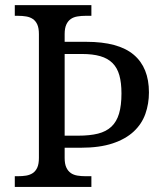

<svg xmlns="http://www.w3.org/2000/svg" viewBox="-20 -734 644 754"><path d="M38.1 0V-42H50.8Q67.9 -42 82.8 -44.4Q97.7 -46.9 108.9 -54.4Q120.1 -62 126.5 -76.2Q132.8 -90.3 132.8 -113.8V-600.1Q132.8 -623.5 126.5 -637.7Q120.1 -651.9 108.9 -659.4Q97.7 -667 82.8 -669.4Q67.9 -671.9 50.8 -671.9H38.1V-713.9H338.9V-671.9H315.9Q299.3 -671.9 284.2 -669.4Q269 -667 258.1 -659.4Q247.1 -651.9 240.5 -637.7Q233.9 -623.5 233.9 -600.1V-569.8H318.8Q444.8 -569.8 504.9 -519.3Q564.9 -468.8 564.9 -371.1Q564.9 -326.7 551 -287.1Q537.1 -247.6 505.4 -217.8Q473.6 -188 422.4 -170.9Q371.1 -153.8 296.9 -153.8H233.9V-113.8Q233.9 -90.3 240.5 -76.2Q247.1 -62 258.1 -54.4Q269 -46.9 284.2 -44.4Q299.3 -42 315.9 -42H338.9V0ZM233.9 -201.2H287.1Q332.5 -201.2 364.7 -209.2Q397 -217.3 417.5 -236.6Q438 -255.9 447.5 -287.8Q457 -319.8 457 -367.2Q457 -409.2 448.7 -438.5Q440.4 -467.8 421.9 -486.3Q403.3 -504.9 373.8 -513.4Q344.2 -522 301.8 -522H233.9Z"/></svg>

Font: Droid-TTFautohint Serif
Style: Regular
Weight: 400
Foundry: Ascender Corporation
Version: Version 1.00; ttfautohint (v1.00rc1.4-1a1c-dirty) -l 8 -r 50